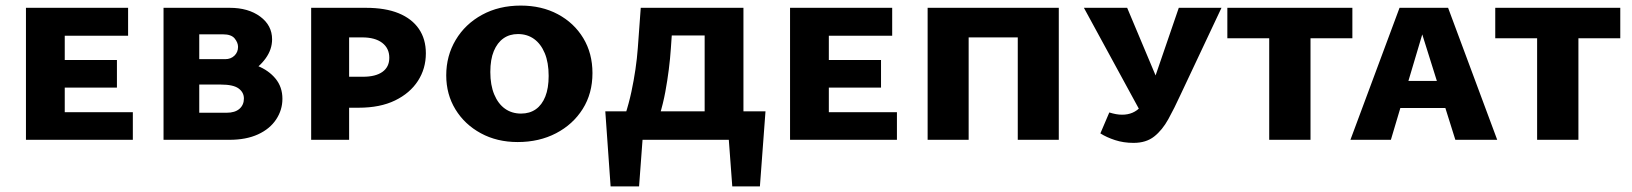

<svg xmlns="http://www.w3.org/2000/svg" viewBox="-20 -501 5847 688"><path d="M73 0V-473H212V0ZM123 0V-99H456V0ZM123 -187V-286H399V-187ZM123 -373V-473H439V-373Z M566 0V-473H803Q870 -473 912.5 -441.5Q955 -410 955 -360Q955 -324 932 -292Q909 -260 872 -239Q835 -218 792 -218L807 -282Q860 -282 901.5 -265.5Q943 -249 967.5 -219Q992 -189 992 -147Q992 -107 969.5 -73Q947 -39 904.5 -19.5Q862 0 802 0ZM694 -97H792Q822 -97 838 -111Q854 -125 854 -148Q854 -170 835 -184Q816 -198 771 -198H669V-289H787Q807 -289 820 -301.5Q833 -314 833 -333Q833 -348 821 -363Q809 -378 779 -378H694Z M1095 0V-473H1291Q1361 -473 1408.5 -453.5Q1456 -434 1481 -397.5Q1506 -361 1506 -310Q1506 -255 1477.5 -211Q1449 -167 1395.5 -141Q1342 -115 1265 -115H1165V-226H1281Q1326 -226 1350.5 -243.5Q1375 -261 1375 -294Q1375 -328 1349.5 -347.5Q1324 -367 1278 -367H1231V0Z M1835 8Q1761 8 1703 -23.5Q1645 -55 1612 -109Q1579 -163 1579 -231Q1579 -301 1613 -358Q1647 -415 1707.5 -448Q1768 -481 1846 -481Q1921 -481 1979 -450Q2037 -419 2070 -364.5Q2103 -310 2103 -239Q2103 -166 2068 -110.5Q2033 -55 1972.5 -23.5Q1912 8 1835 8ZM1847 -94Q1878 -94 1900 -109.5Q1922 -125 1934 -155Q1946 -185 1946 -229Q1946 -277 1932 -310.5Q1918 -344 1893.5 -361.5Q1869 -379 1836 -379Q1806 -379 1784 -363.5Q1762 -348 1749.5 -318Q1737 -288 1737 -243Q1737 -196 1751 -162.5Q1765 -129 1789.5 -111.5Q1814 -94 1847 -94Z M2187 0Q2225 -90 2242.5 -172Q2260 -254 2265.5 -329Q2271 -404 2276 -473H2394Q2389 -404 2384 -328.5Q2379 -253 2364 -171.5Q2349 -90 2312 0ZM2168 167 2149 -102H2290L2270 167ZM2193 0 2188 -102H2723L2659 0ZM2604 167 2584 -102H2723L2703 167ZM2505 0V-473H2644V0ZM2349 -374V-473H2565V-374Z M2811 0V-473H2950V0ZM2861 0V-99H3194V0ZM2861 -187V-286H3137V-187ZM2861 -373V-473H3177V-373Z M3627 0V-473H3774V0ZM3304 0V-473H3451V0ZM3357 -367V-473H3719V-367Z M4042 11Q4006 11 3975.5 1Q3945 -9 3923 -23L3955 -98Q3968 -94 3979 -92Q3990 -90 4001 -90Q4042 -90 4067.5 -118.5Q4093 -147 4111 -202L4204 -473H4357L4210 -161Q4188 -113 4166.5 -74Q4145 -35 4116 -12Q4087 11 4042 11ZM4078 -80 3864 -473H4019L4143 -178Z M4528 0V-473H4676V0ZM4378 -364V-473H4826V-364Z M4819 0 4995 -473H5169L5345 0H5195L5060 -430H5092L4964 0ZM4923 -114 4957 -211H5187L5232 -114Z M5488 0V-473H5636V0ZM5338 -364V-473H5786V-364Z"/></svg>

Font: Ysabeau SC ExtraBold
Style: Regular
Weight: 800
Designer: Christian Thalmann (Catharsis Fonts)
Version: Version 2.001;gftools[0.9.30]; featfreeze: smcp